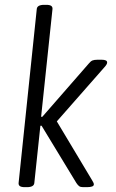

<svg xmlns="http://www.w3.org/2000/svg" viewBox="-20 -772 480 794"><path d="M83 2Q68 2 62 -2.5Q56 -7 57 -16L132 -734Q133 -752 163 -752H171Q186 -752 192 -747.5Q198 -743 197 -734L150 -289H155L347 -509Q355 -519 362.5 -522Q370 -525 384 -525H400Q424 -525 423 -513Q423 -506 411 -493L215 -270L360 -28Q369 -14 368 -9Q368 2 339 2H324Q313 2 307.5 -2Q302 -6 296 -15L152 -252H147L122 -16Q121 2 91 2Z"/></svg>

Font: Asap Condensed Condensed Light
Style: Italic
Weight: 300
Width: 3
Italic angle: -6°
Designer: Pablo Cosgaya
Foundry: Omnibus-Type
Version: Version 3.001; ttfautohint (v1.8.4.7-5d5b)